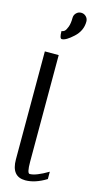

<svg xmlns="http://www.w3.org/2000/svg" viewBox="-152 -1066 594 1111"><g transform="rotate(15 145.5 -510.5)"><path d="M229.5 -978.5Q229.5 -923.8 186 -883.8Q142.6 -843.8 118.2 -843.8Q104.5 -843.8 104.5 -888.7Q113.3 -888.7 121.6 -895Q129.9 -901.4 138.2 -923.3Q146.5 -945.3 146.5 -978.5Q146.5 -996.1 158.7 -1008.3Q170.9 -1020.5 187.5 -1020.5Q205.1 -1020.5 217.3 -1008.3Q229.5 -996.1 229.5 -978.5ZM125 -750V-110.4Q125 -42 140.6 -42Q177.7 -42 250 -85Q250 -85 250 -41Q183.6 0 125 0Q42 0 42 -103.5V-750Z"/></g></svg>

Font: okolaks
Style: Regular
Weight: 500
Version: Version 000.6.0